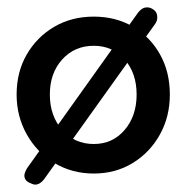

<svg xmlns="http://www.w3.org/2000/svg" viewBox="-20 -460 505 520"><path d="M234 10Q175 10 127.5 -18.5Q80 -47 52.5 -96Q25 -145 25 -204Q25 -265 52.5 -312.5Q80 -360 127 -387.5Q174 -415 234 -415Q294 -415 340.5 -387.5Q387 -360 413.5 -312.5Q440 -265 440 -204Q440 -144 413 -95.5Q386 -47 339.5 -18.5Q293 10 234 10ZM234 -70Q285 -70 317.5 -108Q350 -146 350 -204Q350 -262 317.5 -299Q285 -336 234 -336Q182 -336 148.5 -299Q115 -262 115 -204Q115 -146 148.5 -108Q182 -70 234 -70ZM60 35Q46 29 46 15Q46 9 53 -4L354 -426Q365 -440 378 -440Q387 -440 394 -435Q406 -428 406 -413Q406 -403 400 -395L99 26Q88 40 75 40Q71 40 67 38Q63 36 60 35Z"/></svg>

Font: Dongle
Style: Bold
Weight: 700
Designer: Yanghee Ryu
Foundry: Yanghee Ryu
Version: Version 2.000